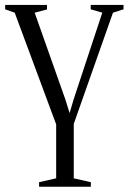

<svg xmlns="http://www.w3.org/2000/svg" viewBox="-28 -522 511 764"><path d="M127.5 221V203L195.5 187.5V-27L30.5 -471.5L-7.5 -485V-502.5H159V-484.5L110 -471.5L232.5 -125L249 -72L264.5 -125L379 -471.5L333 -485V-502.5H463.5V-485L421.5 -471.5L265.5 -29V187.5L333.5 203V221Z"/></svg>

Font: Merriweather 144pt Light
Style: Regular
Weight: 300
Version: Version 2.100